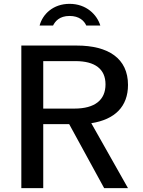

<svg xmlns="http://www.w3.org/2000/svg" viewBox="-20 -979 742 999"><path d="M91 0H205V-333H340L522 0H646L455 -338C578 -357 646 -425 646 -537C646 -675 544 -742 379 -742H91ZM367 -414H205V-661H373C474 -661 529 -620 529 -540C529 -459 474 -414 367 -414ZM429 -846H502C485 -902 430 -959 342 -959C257 -959 202 -906 186 -846H256C267 -868 289 -896 342 -896C392 -896 418 -871 429 -846Z"/></svg>

Font: Bisquit Text
Style: Regular
Weight: 400
Version: Version 1.004;Glyphs 3.2.3 (3260)